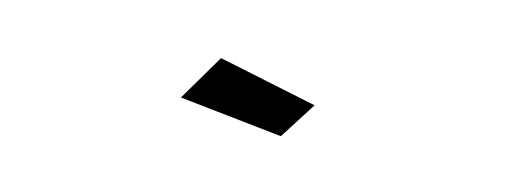

<svg xmlns="http://www.w3.org/2000/svg" viewBox="-31 -791 1063 398"><g transform="rotate(-10 500.0 -591.5)"><path d="M536 -501 346 -616 442 -682 616 -552Z"/></g></svg>

Font: Inconsolata UltraExpanded Medium
Style: Regular
Weight: 500
Width: 9
Monospace: yes
Designer: Raph Levien, Cyreal, Brenton Simpson
Foundry: Raph Levien, Cyreal, Google
Version: Version 3.001; ttfautohint (v1.8.2.53-6de2)